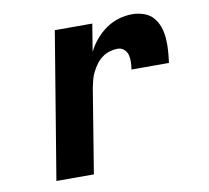

<svg xmlns="http://www.w3.org/2000/svg" viewBox="-64 -599 729 671"><g transform="rotate(-10 300.0 -264.0)"><path d="M84 0 170 -520H303L287 -422Q298 -445 315 -465Q332 -485 353 -499.5Q374 -514 398 -521Q422 -528 445 -528Q467 -528 487 -521Q507 -514 520 -499Q533 -484 539.5 -464.5Q546 -445 547.5 -424Q549 -403 547.5 -381.5Q546 -360 543 -338H410Q412 -351 412.5 -364Q413 -377 410 -389Q407 -401 397.5 -409.5Q388 -418 375 -418Q361 -418 347 -414Q333 -410 320.5 -401Q308 -392 299 -380Q290 -368 283 -354.5Q276 -341 272.5 -327.5Q269 -314 266 -300L217 0Z"/></g></svg>

Font: Iosevka Extrabold Extended
Style: Italic
Weight: 800
Width: 7
Italic angle: -9°
Monospace: yes
Designer: Belleve Invis
Foundry: Belleve Invis
Version: Version 32.5.0; ttfautohint (v1.8.4)